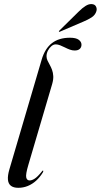

<svg xmlns="http://www.w3.org/2000/svg" viewBox="-20 -910 493 939"><path d="M322 -725.5Q351.5 -725.5 365 -715.5Q378.5 -705.5 378.5 -691.5Q378.5 -678.5 370 -670.8Q361.5 -663 345 -663Q334 -663 322 -667.2Q310 -671.5 297.8 -677.8Q285.5 -684 274 -688.5Q262.5 -693 252.5 -693Q241.5 -693 231.2 -684.2Q221 -675.5 214.2 -662.2Q207.5 -649 207.5 -635Q207.5 -624.5 212.2 -614.2Q217 -604 223.2 -593Q229.5 -582 234.5 -568.5Q239.5 -555 240.5 -538Q241.5 -521 235 -498.5L118.5 -103Q105 -57.5 108.2 -42.5Q111.5 -27.5 125 -27.5Q136 -27.5 150 -36.5Q164 -45.5 184 -70.5Q186.5 -74 187.8 -75Q189 -76 190.5 -75.5Q192 -75 191.8 -72.8Q191.5 -70.5 189.5 -66.5Q175 -43 156.5 -26.2Q138 -9.5 116 -0.5Q94 8.5 69.5 8.5Q46 8.5 33.2 -1.5Q20.5 -11.5 18.8 -31.5Q17 -51.5 26 -82L184 -619Q200 -673 234.2 -699.2Q268.5 -725.5 322 -725.5ZM364.5 -853Q383 -871.5 398.8 -881.2Q414.5 -891 428.5 -890Q444 -889 449.5 -878Q455 -867 451.5 -855.5Q445.5 -836 427.8 -824.8Q410 -813.5 389.5 -805L274 -755.5Q272.5 -755 270.8 -754.5Q269 -754 268 -755.5Q267.5 -756.5 268.5 -758.2Q269.5 -760 271 -761Z"/></svg>

Font: Fraunces 120pt
Style: Italic
Weight: 400
Italic angle: -16°
Version: Version 1.000;[b76b70a41]